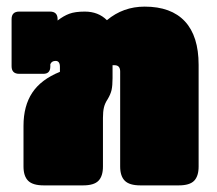

<svg xmlns="http://www.w3.org/2000/svg" viewBox="-20 -560 655 580"><path d="M51 -57V-180Q51 -240 77.5 -280Q104 -320 161 -343V-358Q161 -376 148 -376Q136 -376 132 -366V-359Q132 -337 111 -337H38Q15 -337 15 -360V-502Q15 -525 38 -525H131Q154 -525 154 -502V-498Q172 -512 189.5 -518.5Q207 -525 236 -525Q277 -525 303 -499Q352 -540 417 -540Q497 -540 538.5 -495.5Q580 -451 580 -364V-57Q580 -28 566.5 -14Q553 0 520 0H404Q371 0 357 -14Q343 -28 343 -57V-344Q343 -363 326 -363H320V-324Q320 -301 317 -288Q314 -275 305 -260Q297 -248 294 -235.5Q291 -223 291 -204V-57Q291 -28 277.5 -14Q264 0 231 0H112Q79 0 65 -14Q51 -28 51 -57Z"/></svg>

Font: Mitr
Style: Bold
Weight: 700
Designer: Thanarat Vachiruckul
Foundry: Cadson Demak
Version: Version 1.002